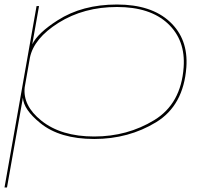

<svg xmlns="http://www.w3.org/2000/svg" viewBox="-30 -611 955 851"><path d="M-10 220 132 -584H143L113 -414.5Q137.5 -465 225.5 -521Q334.5 -591 488.5 -591Q640.5 -591 722.8 -514.5Q805 -438 796 -313Q783.5 -143.5 661.8 -69.2Q540 5 387.5 5Q235 5 148.5 -65.5Q74.5 -125.5 71.5 -178L1 220ZM79.5 -224Q70.5 -142.5 153 -76.5Q240.5 -6 387.5 -6Q534.5 -6 653.5 -78.5Q772.5 -151 784 -313Q792.5 -433 714 -506.5Q635.5 -580 488.5 -580Q341.5 -580 229.5 -510Q120 -441 102.5 -355Z"/></svg>

Font: Anybody UltraExpanded Thin
Style: Italic
Weight: 100
Width: 9
Italic angle: -10°
Designer: Tyler Finck
Foundry: Etcetera Type Company
Version: Version 1.010; ttfautohint (v1.8.3) -l 8 -r 50 -G 200 -x 14 